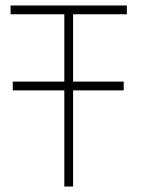

<svg xmlns="http://www.w3.org/2000/svg" viewBox="-20 -680 521 700"><path d="M26.5 -382.5H431V-350.5H26.5ZM214.5 -628H18.5V-660H442.5V-628H246.5V0H214.5Z"/></svg>

Font: League Spartan Extralight
Style: Regular
Weight: 200
Foundry: The League of Moveable Type
Version: Version 2.300; ttfautohint (v1.8.3)